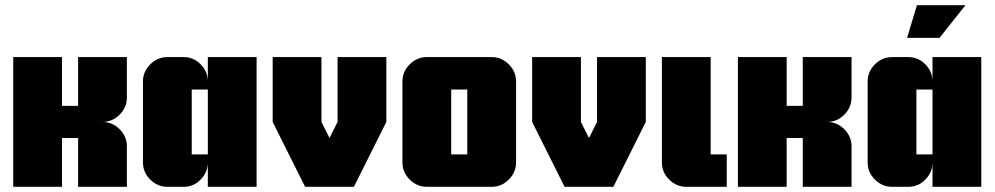

<svg xmlns="http://www.w3.org/2000/svg" viewBox="-20 -720 3833 740"><path d="M469 0H281V-188H219V0H31V-500H219V-312H281V-500H469V-344Q469 -306 441 -278Q413 -250 375 -250Q413 -250 441 -222Q469 -194 469 -156Z M969 0H781V-94Q781 -56 753.5 -28Q726 0 688 0H625Q587 0 559 -28Q531 -56 531 -94V-406Q531 -444 559 -472Q587 -500 625 -500H688Q726 -500 753.5 -472Q781 -444 781 -406V-500H969ZM781 -375H719V-125H781Z M1469 -250 1344 0H1156L1031 -250V-500H1219V-250L1250 -188L1281 -250V-500H1469Z M1781 -125V-375H1719V-125ZM1969 -406V-94Q1969 -56 1941 -28Q1913 0 1875 0H1625Q1587 0 1559 -28Q1531 -56 1531 -94V-406Q1531 -444 1559 -472Q1587 -500 1625 -500H1875Q1913 -500 1941 -472Q1969 -444 1969 -406Z M2469 -250 2344 0H2156L2031 -250V-500H2219V-250L2250 -188L2281 -250V-500H2469Z M2781 -125V0H2625Q2587 0 2559 -28Q2531 -56 2531 -94V-500H2719V-125Z M3262 0H3074V-188H3012V0H2824V-500H3012V-312H3074V-500H3262V-344Q3262 -306 3234 -278Q3206 -250 3168 -250Q3206 -250 3234 -222Q3262 -194 3262 -156Z M3701 -700 3601 -574H3476L3514 -700ZM3762 0H3574V-94Q3574 -56 3546.5 -28Q3519 0 3481 0H3418Q3380 0 3352 -28Q3324 -56 3324 -94V-406Q3324 -444 3352 -472Q3380 -500 3418 -500H3481Q3519 -500 3546.5 -472Q3574 -444 3574 -406V-500H3762ZM3574 -375H3512V-125H3574Z"/></svg>

Font: CostaRica
Style: Normal
Weight: 900
Version: Version 1.3